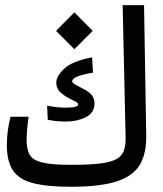

<svg xmlns="http://www.w3.org/2000/svg" viewBox="-20 -713 626 736"><path d="M252 2.9Q159.7 2.9 106 -11.2Q52.2 -25.4 29.3 -60.3Q6.3 -95.2 6.3 -156.7Q6.3 -211.4 20.5 -265.6H89.8Q86.4 -243.2 84.2 -220Q82 -196.8 82 -176.8Q82 -142.1 93 -121.1Q104 -100.1 140.1 -90.6Q176.3 -81.1 251.5 -81.1Q322.8 -81.1 365 -86.4Q407.2 -91.8 428.2 -104.2Q449.2 -116.7 455.8 -138.2Q462.4 -159.7 461.4 -191.4L450.2 -693.4H532.2L540.5 -194.8Q542 -126.5 516.8 -82.8Q491.7 -39.1 428.5 -18.1Q365.2 2.9 252 2.9ZM233.9 -247.1Q212.4 -247.1 194.3 -249Q176.3 -251 163.1 -253.9L160.6 -307.6Q179.7 -304.2 196.5 -302.2Q213.4 -300.3 231 -300.3Q279.3 -300.3 279.3 -312Q279.3 -318.4 272 -322.3Q264.6 -326.2 241.7 -337.9Q220.2 -349.1 208 -363Q195.8 -377 195.8 -396Q195.8 -420.9 226.1 -449.7Q256.3 -478.5 333 -493.2L336.4 -434.6Q256.8 -420.9 256.8 -402.3Q256.8 -395.5 266.6 -389.9Q276.4 -384.3 295.4 -374.5Q323.7 -360.4 333 -346.9Q342.3 -333.5 342.3 -316.4Q342.3 -280.8 309.1 -263.9Q275.9 -247.1 233.9 -247.1ZM265.1 -524.4 194.8 -594.7 265.1 -665.5 335.4 -594.7Z"/></svg>

Font: Cascadia Code PL SemiLight
Style: Regular
Weight: 350
Monospace: yes
Designer: Aaron Bell
Foundry: Saja Typeworks
Version: Version 2404.023; ttfautohint (v1.8.4)